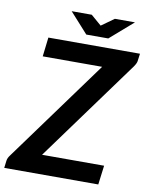

<svg xmlns="http://www.w3.org/2000/svg" viewBox="-98 -952 795 1021"><g transform="rotate(10 299.5 -441.5)"><path d="M602.1 -723.1 596.7 -682.6Q595.2 -670.4 582 -651.4L182.6 -103.5H517.6L504.4 0H-3.4L1.5 -39.6Q3.4 -54.7 15.6 -70.3L416 -619.6H95.2L107.4 -723.1ZM205.1 -882.8H313.5L370.1 -834L438.5 -882.8H546.9L421.9 -773.9H303.2Z"/></g></svg>

Font: Lato-BoldItalic
Style: Bold Italic
Weight: 700
Italic angle: -7°
Designer: Lukasz Dziedzic
Foundry: tyPoland Lukasz Dziedzic
Version: Version 1.104; Western+Polish opensource